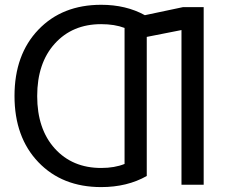

<svg xmlns="http://www.w3.org/2000/svg" viewBox="-20 -762 943 794"><path d="M398.4 -67.4Q454.1 -67.4 495.1 -84V-646.5Q454.1 -662.1 398.4 -662.1Q279.3 -662.1 206.5 -581.5Q133.8 -501 133.8 -364.7Q133.8 -228.5 206.5 -147.9Q279.3 -67.4 398.4 -67.4ZM736.3 -732.4H822.3V2H730.5V-637.7L586.9 -609.4V-34.2Q505.9 11.7 398.4 11.7Q237.3 11.7 138.7 -91.3Q40 -194.3 40 -365.2Q40 -536.1 138.7 -639.2Q237.3 -742.2 398.4 -742.2Q501 -742.2 579.1 -699.2Z"/></svg>

Font: Gen Shin Gothic Regular
Style: Regular
Weight: 400
Designer: [Source Han Sans]
Ryoko NISHIZUKA  (kana & ideographs); Paul D. Hunt (Latin, Greek & Cyrillic); Wenlong ZHANG  (bopomofo
Version: Version 1.002.20150607